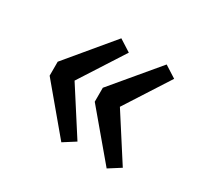

<svg xmlns="http://www.w3.org/2000/svg" viewBox="-108 -680 816 774"><g transform="rotate(30 300.0 -293.0)"><path d="M309 -86 254 -51 79 -260V-325L254 -535L309 -500L176 -293ZM520 -86 465 -51 289 -260V-325L465 -535L520 -500L387 -293Z"/></g></svg>

Font: Wlorlttqgufhjawjgtejqphaquk
Style: Regular
Weight: 400
Monospace: yes
Designer: Carrois Corporate & Edenspiekermann
Foundry: Carrois Corporate GbR & Edenspiekermann AG
Version: Version 2.001